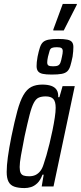

<svg xmlns="http://www.w3.org/2000/svg" viewBox="-20 -948 411 976"><path d="M105 8Q74 8 53.5 1Q33 -6 23.5 -24Q14 -42 14 -74Q14 -106 20 -150Q26 -194 38 -254Q54 -332 68 -383.5Q82 -435 99 -464.5Q116 -494 139 -506Q162 -518 195 -518Q222 -518 240.5 -511.5Q259 -505 268 -491Q277 -477 276 -454H282L298 -510H360L252 0H192L202 -60H196Q185 -31 169.5 -16.5Q154 -2 137.5 3Q121 8 105 8ZM128 -52Q147 -52 160.5 -58.5Q174 -65 184.5 -78Q195 -91 202 -114Q208 -131 216 -158.5Q224 -186 232 -219Q240 -252 247 -286Q254 -320 258.5 -350Q263 -380 263 -400Q263 -432 251 -445Q239 -458 212 -458Q192 -458 177.5 -452Q163 -446 152 -425.5Q141 -405 130.5 -364.5Q120 -324 105 -255Q93 -194 86.5 -157Q80 -120 80 -99Q80 -79 85 -69Q90 -59 100.5 -55.5Q111 -52 128 -52ZM243 -569Q214 -569 197.5 -572.5Q181 -576 173.5 -585.5Q166 -595 166 -612Q166 -621 167 -632.5Q168 -644 171 -660Q177 -689 183 -707Q189 -725 199 -734Q209 -743 227.5 -746.5Q246 -750 276 -750Q305 -750 322 -746.5Q339 -743 346 -734Q353 -725 353 -709Q353 -699 352 -686.5Q351 -674 349 -660Q343 -631 337.5 -613Q332 -595 322 -585.5Q312 -576 293.5 -572.5Q275 -569 243 -569ZM250 -611Q267 -611 275 -615Q283 -619 287 -629Q291 -639 295 -660Q297 -668 298 -675.5Q299 -683 299 -688Q299 -699 292.5 -703.5Q286 -708 269 -708Q252 -708 244 -704.5Q236 -701 232.5 -691Q229 -681 224 -660Q222 -651 221 -643.5Q220 -636 220 -631Q220 -619 226.5 -615Q233 -611 250 -611ZM251 -793V-798L299 -928H371L370 -923L304 -793Z"/></svg>

Font: Saira UltraCondensed Medium
Style: Italic
Weight: 500
Width: 1
Italic angle: -12°
Designer: Hector Gatti with collaboration of the Omnibus-Type team
Foundry: Omnibus-Type
Version: Version 1.101